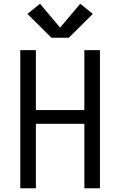

<svg xmlns="http://www.w3.org/2000/svg" viewBox="-20 -1002 640 1022"><path d="M88 0V-735H171V-416H429V-735H512V0H429V-343H171V0ZM346 -801H254L126 -928L193 -982L300 -855L407 -982L474 -928Z"/></svg>

Font: Bmono
Style: Regular
Weight: 400
Monospace: yes
Designer: Belleve Invis
Foundry: Belleve Invis
Version: Version 11.2.2; ttfautohint (v1.8.2)